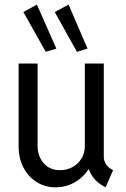

<svg xmlns="http://www.w3.org/2000/svg" viewBox="-20 -802 544 830"><path d="M219.7 7.8Q174.8 7.8 138.7 -14.9Q102.5 -37.6 81.5 -77.6Q60.5 -117.7 60.5 -169.9V-527.3H142.6V-170.9Q142.6 -127 168.7 -96.7Q194.8 -66.4 240.2 -66.4Q269.5 -66.4 293.7 -79.8Q317.9 -93.3 332.3 -116.7Q346.7 -140.1 346.7 -169.9V-527.3H428.7V-124Q428.7 -106 439 -91.1Q449.2 -76.2 468.8 -66.4L436.5 7.8Q399.4 -11.2 381.1 -37.4Q362.8 -63.5 360.4 -89.8L377.9 -70.3H343.8L373 -88.9Q352.5 -46.4 311.8 -19.3Q271 7.8 219.7 7.8ZM177.7 -578.1 81.1 -750 139.6 -782.2 223.6 -591.8ZM312.5 -578.1 216.8 -750 276.4 -782.2 358.4 -591.8Z"/></svg>

Font: Reddit Sans Condensed
Style: Regular
Weight: 400
Designer: Stephen Hutchings
Foundry: Reddit
Version: Version 1.014